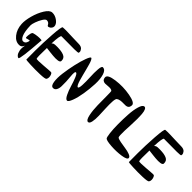

<svg xmlns="http://www.w3.org/2000/svg" viewBox="90 -1349 2140 2140"><g transform="rotate(45 1160.0 -279.0)"><path d="M157.7 -592.3Q119.6 -590.8 82 -530Q44.4 -469.2 23.7 -392.3Q2.9 -315.4 5.9 -261.2Q10.3 -180.7 54 -125.7Q97.7 -70.8 155.8 -75.2Q167.5 -76.2 175.5 -80.3Q183.6 -84.5 186.5 -87.9Q189.5 -91.3 195.6 -101.6Q201.7 -111.8 204.1 -115.7Q193.4 -67.9 200.4 -34.9Q207.5 -2 221.7 15.6Q235.8 33.2 250.5 33.2Q269.5 33.2 292.5 -289.6Q288.1 -291.5 261.2 -291.5Q234.4 -291.5 200.2 -285.6Q166 -279.8 160.6 -271.5Q150.9 -257.3 147 -221.2Q143.1 -185.1 152.8 -183.1Q154.3 -183.1 175.5 -189.2Q196.8 -195.3 199.7 -194.8Q204.1 -182.1 192.1 -158.4Q180.2 -134.8 152.8 -134.8Q141.6 -134.8 130.9 -145Q120.1 -155.3 110.4 -176.3Q100.6 -197.3 94.2 -234.6Q87.9 -272 86.9 -320.8Q86.4 -338.4 100.3 -378.4Q114.3 -418.5 136.2 -453.9Q158.2 -489.3 176.8 -488.8Q192.4 -488.3 202.4 -481.4Q212.4 -474.6 216.6 -466.8Q220.7 -459 225.3 -453.1Q230 -447.3 239 -448.2Q248 -449.2 264.2 -460.4Q289.6 -483.4 281.7 -513.2Q273.9 -543 236.6 -568.4Q199.2 -593.8 157.7 -592.3Z M395 -270.5Q390.6 -125 397.9 -106Q399.4 -100.6 433.3 -101.3Q467.3 -102.1 506.3 -105.5Q545.4 -108.9 581.1 -111.3Q616.7 -113.8 621.6 -111.8Q629.4 -108.9 636.2 -92.5Q643.1 -76.2 643.6 -57.4Q644 -38.6 634.3 -23.9Q625 -11.7 548.1 -9Q471.2 -6.3 398.7 -9.8Q326.2 -13.2 323.7 -16.6Q322.8 -39.1 323 -158.2Q323.2 -277.3 332.8 -416.5Q342.3 -555.7 356.9 -558.1Q386.2 -560.5 422.9 -559.6Q459.5 -558.6 523.7 -556.2Q587.9 -553.7 613.3 -553.7Q632.8 -553.7 647.5 -547.9Q662.1 -542 669.2 -533.4Q676.3 -524.9 680.9 -514.9Q685.5 -504.9 684.8 -496.8Q684.1 -488.8 683.1 -483.9Q680.7 -477.1 619.9 -476.3Q559.1 -475.6 491.9 -477.1Q424.8 -478.5 417.5 -477.5Q400.4 -475.1 395 -342.8Q395.5 -343.3 403.1 -349.4Q410.6 -355.5 414.8 -356.9Q418.9 -358.4 433.6 -360.4Q448.2 -362.3 470.7 -361.3Q505.9 -360.4 529.5 -356.7Q553.2 -353 573.5 -344.5Q593.8 -335.9 603 -320.3Q612.3 -304.7 611.3 -281.2Q610.8 -272 602.1 -266.1Q593.3 -260.3 577.6 -258.3Q562 -256.3 544.4 -256.1Q526.9 -255.9 504.2 -258.1Q481.4 -260.3 463.9 -262.2Q446.3 -264.2 425.3 -266.8Q404.3 -269.5 395 -270.5Z M757.8 -2.9Q783.7 -2.4 797.1 -25.4Q810.5 -48.3 811.8 -82.8Q813 -117.2 811.3 -157Q809.6 -196.8 805.9 -231Q802.2 -265.1 804.4 -287.1Q806.6 -309.1 817.4 -307.6Q832.5 -305.7 851.3 -259.5Q870.1 -213.4 885.7 -159.4Q901.4 -105.5 923.8 -60.1Q946.3 -14.6 967.8 -13.7Q986.3 -12.7 1007.8 -69.1Q1029.3 -125.5 1042.2 -206.1Q1055.2 -286.6 1058.8 -367.2Q1062.5 -447.8 1044.4 -504.2Q1026.4 -560.5 987.3 -559.6Q969.7 -559.1 965.6 -503.4Q961.4 -447.8 965.1 -380.9Q968.8 -314 966.1 -258.8Q963.4 -203.6 948.2 -204.1Q939 -204.6 929.2 -223.6Q919.4 -242.7 910.4 -272.7Q901.4 -302.7 892.1 -339.4Q882.8 -376 873.5 -412.1Q864.3 -448.2 855.5 -478Q846.7 -507.8 837.2 -525.9Q827.6 -543.9 819.3 -543Q807.1 -541.5 786.4 -485.6Q765.6 -429.7 748 -350.8Q730.5 -272 720 -193.1Q709.5 -114.3 718.3 -58.8Q727.1 -3.4 757.8 -2.9Z M1084 -496.6Q1086.4 -471.2 1100.3 -460Q1114.3 -448.7 1134.3 -448.7Q1154.3 -448.7 1174.6 -451.2Q1194.8 -453.6 1213.9 -451.7Q1232.9 -449.7 1241.2 -438Q1244.1 -434.1 1244.4 -365.5Q1244.6 -296.9 1245.8 -219.2Q1247.1 -141.6 1260.7 -76.4Q1274.4 -11.2 1301.3 -10.7Q1322.8 -10.3 1331.3 -48.8Q1339.8 -87.4 1338.1 -144.5Q1336.4 -201.7 1333.5 -260Q1330.6 -318.4 1333.3 -364.5Q1335.9 -410.6 1349.1 -419.9Q1365.7 -431.6 1389.2 -434.8Q1412.6 -438 1432.9 -437Q1453.1 -436 1472.2 -437.5Q1491.2 -439 1503.2 -450.7Q1515.1 -462.4 1517.1 -487.3Q1520.5 -528.8 1410.2 -549.1Q1299.8 -569.3 1189.9 -554.4Q1080.1 -539.6 1084 -496.6Z M1622.1 -577.6Q1639.6 -580.6 1650.1 -559.1Q1660.6 -537.6 1663.6 -500.2Q1666.5 -462.9 1666.3 -416.7Q1666 -370.6 1663.6 -322.5Q1661.1 -274.4 1659.4 -233.6Q1657.7 -192.9 1659.2 -163.8Q1660.6 -134.8 1667 -128.9Q1677.2 -119.6 1717.8 -111.6Q1758.3 -103.5 1799.3 -98.1Q1840.3 -92.8 1873.8 -79.8Q1907.2 -66.9 1907.2 -47.9Q1907.2 -22 1832.3 -11Q1757.3 0 1677 -5.6Q1596.7 -11.2 1580.1 -26.9Q1570.3 -36.1 1563.2 -94.2Q1556.2 -152.3 1555.7 -230.5Q1555.2 -308.6 1560.1 -385.7Q1564.9 -462.9 1581.3 -518.1Q1597.7 -573.2 1622.1 -577.6Z M2011.2 -270.5Q2006.8 -125 2014.2 -106Q2015.6 -100.6 2049.6 -101.3Q2083.5 -102.1 2122.6 -105.5Q2161.6 -108.9 2197.3 -111.3Q2232.9 -113.8 2237.8 -111.8Q2245.6 -108.9 2252.4 -92.5Q2259.3 -76.2 2259.8 -57.4Q2260.3 -38.6 2250.5 -23.9Q2241.2 -11.7 2164.3 -9Q2087.4 -6.3 2014.9 -9.8Q1942.4 -13.2 1939.9 -16.6Q1939 -39.1 1939.2 -158.2Q1939.5 -277.3 1949 -416.5Q1958.5 -555.7 1973.1 -558.1Q2002.4 -560.5 2039.1 -559.6Q2075.7 -558.6 2139.9 -556.2Q2204.1 -553.7 2229.5 -553.7Q2249 -553.7 2263.7 -547.9Q2278.3 -542 2285.4 -533.4Q2292.5 -524.9 2297.1 -514.9Q2301.8 -504.9 2301 -496.8Q2300.3 -488.8 2299.3 -483.9Q2296.9 -477.1 2236.1 -476.3Q2175.3 -475.6 2108.2 -477.1Q2041 -478.5 2033.7 -477.5Q2016.6 -475.1 2011.2 -342.8Q2011.7 -343.3 2019.3 -349.4Q2026.9 -355.5 2031 -356.9Q2035.2 -358.4 2049.8 -360.4Q2064.5 -362.3 2086.9 -361.3Q2122.1 -360.4 2145.8 -356.7Q2169.4 -353 2189.7 -344.5Q2210 -335.9 2219.2 -320.3Q2228.5 -304.7 2227.5 -281.2Q2227.1 -272 2218.3 -266.1Q2209.5 -260.3 2193.8 -258.3Q2178.2 -256.3 2160.6 -256.1Q2143.1 -255.9 2120.4 -258.1Q2097.7 -260.3 2080.1 -262.2Q2062.5 -264.2 2041.5 -266.8Q2020.5 -269.5 2011.2 -270.5Z"/></g></svg>

Font: Superheroes Libre
Style: Regular
Weight: 400
Version: Version 001.000